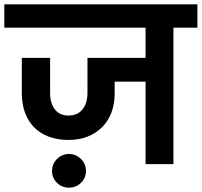

<svg xmlns="http://www.w3.org/2000/svg" viewBox="-41 -760 934 889"><path d="M-21 -740H873V-632H762V0H633V-382H490V-327Q490 -280 475.5 -240.5Q461 -201 433 -172.5Q405 -144 365.5 -128Q326 -112 276 -112Q223 -112 182.5 -128Q142 -144 115 -172.5Q88 -201 74 -240.5Q60 -280 60 -327V-492H191V-330Q191 -282 213 -253.5Q235 -225 276 -225Q318 -225 341 -253.5Q364 -282 364 -330V-492H633V-632H-21ZM278 109Q246 109 223 86.5Q200 64 200 32Q200 -1 223 -24Q246 -47 278 -47Q311 -47 334 -24Q357 -1 357 32Q357 64 334 86.5Q311 109 278 109Z"/></svg>

Font: SVN-Poppins SemiBold
Style: Regular
Weight: 600
Designer: Ninad Kale (Devanagari), Jonny Pinhorn (Latin)
Foundry: Indian Type Foundry
Version: Version 3.002 2017